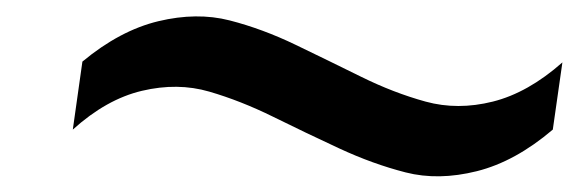

<svg xmlns="http://www.w3.org/2000/svg" viewBox="-20 -381 723 240"><path d="M71 -219 83 -304Q130 -343 178 -354.5Q226 -366 267 -355.5Q308 -345 349.5 -325Q391 -305 431.5 -285Q472 -265 512 -254Q552 -243 596 -254Q640 -265 683 -303L671 -219Q624 -179 576 -167Q528 -155 487 -165.5Q446 -176 404 -195.5Q362 -215 321.5 -235Q281 -255 241.5 -266.5Q202 -278 157.5 -267.5Q113 -257 71 -219Z"/></svg>

Font: Fivo Sans Modern Med
Style: Italic
Weight: 450
Designer: Alexander Slobzheninov
Foundry: Alexander Slobzheninov
Version: 1.0